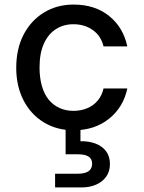

<svg xmlns="http://www.w3.org/2000/svg" viewBox="-20 -558 628 840"><path d="M302 12Q229 12 172 -22.5Q115 -57 83 -119Q51 -181 51 -261Q51 -344 83 -406Q115 -468 172 -503Q229 -538 302 -538Q395 -538 457 -488.5Q519 -439 537 -355H433Q422 -401 386 -426.5Q350 -452 301 -452Q258 -452 224.5 -430.5Q191 -409 172 -367Q153 -325 153 -263Q153 -217 163.5 -181Q174 -145 193.5 -121.5Q213 -98 240.5 -85.5Q268 -73 301 -73Q334 -73 361.5 -84.5Q389 -96 407.5 -118Q426 -140 433 -171H537Q520 -89 457 -38.5Q394 12 302 12ZM221 262V202H320Q352 202 367.5 191Q383 180 383 158Q383 137 367.5 127Q352 117 320 117H267V-5H332V60Q368 59 397.5 70Q427 81 444 103.5Q461 126 461 160Q461 192 444.5 215Q428 238 400 250Q372 262 337 262Z"/></svg>

Font: DM Sans 9pt Medium
Style: Regular
Weight: 500
Version: Version 4.004;gftools[0.9.30]